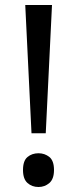

<svg xmlns="http://www.w3.org/2000/svg" viewBox="-20 -734 309 768"><path d="M163 -201H106L81 -714H188ZM72 -54Q72 -91 90 -106Q108 -121 134 -121Q159 -121 177.5 -106Q196 -91 196 -54Q196 -18 177.5 -2Q159 14 134 14Q108 14 90 -2Q72 -18 72 -54Z"/></svg>

Font: Noto Sans Symbols 2
Style: Regular
Weight: 400
Designer: Monotype Design Team
Foundry: Monotype Imaging Inc.
Version: Version 2.008; ttfautohint (v1.8.4.7-5d5b)